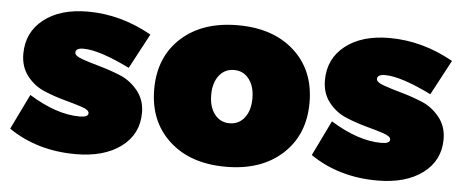

<svg xmlns="http://www.w3.org/2000/svg" viewBox="-43 -654 1838 761"><g transform="rotate(5 876.0 -273.5)"><path d="M459 -349Q337 -409 274 -409Q243 -409 243 -391Q243 -378 272.5 -367.5Q302 -357 343.5 -345.5Q385 -334 426.5 -317Q468 -300 497.5 -263.5Q527 -227 527 -176Q527 -91 459.5 -40.5Q392 10 279 10Q126 10 12 -68L80 -208Q190 -140 282 -140Q316 -140 316 -156Q316 -169 287.5 -178.5Q259 -188 218 -199Q177 -210 136 -227Q95 -244 66.5 -280Q38 -316 38 -368Q38 -454 103.5 -505.5Q169 -557 279 -557Q410 -557 533 -488Z M651 -478.5Q735 -555 876 -555Q1017 -555 1101 -478.5Q1185 -402 1185 -274Q1185 -146 1101 -69Q1017 8 876 8Q735 8 651 -69Q567 -146 567 -274Q567 -402 651 -478.5ZM935.5 -348Q913 -377 876 -377Q839 -377 816.5 -348Q794 -319 794 -271Q794 -223 816.5 -194Q839 -165 876 -165Q913 -165 935.5 -194Q958 -223 958 -271Q958 -319 935.5 -348Z M1659 -349Q1537 -409 1474 -409Q1443 -409 1443 -391Q1443 -378 1472.5 -367.5Q1502 -357 1543.5 -345.5Q1585 -334 1626.5 -317Q1668 -300 1697.5 -263.5Q1727 -227 1727 -176Q1727 -91 1659.5 -40.5Q1592 10 1479 10Q1326 10 1212 -68L1280 -208Q1390 -140 1482 -140Q1516 -140 1516 -156Q1516 -169 1487.5 -178.5Q1459 -188 1418 -199Q1377 -210 1336 -227Q1295 -244 1266.5 -280Q1238 -316 1238 -368Q1238 -454 1303.5 -505.5Q1369 -557 1479 -557Q1610 -557 1733 -488Z"/></g></svg>

Font: MontserratBlack
Style: Regular
Weight: 900
Designer: Julieta Ulanovsky
Foundry: Julieta Ulanovsky
Version: Version 4.000